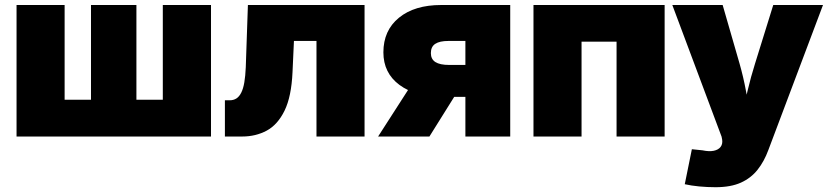

<svg xmlns="http://www.w3.org/2000/svg" viewBox="-20 -556 3375 782"><path d="M47.4 -535.6H243.2V-149.9H350.6V-535.6H535.6V-149.9H643.1V-535.6H839.4V0H47.4Z M896 0V-147.5H915Q931.2 -147.5 942.9 -155Q954.6 -162.6 962.6 -178.7Q970.7 -194.8 975.1 -220.5Q979.5 -246.1 981 -281.7L989.7 -535.6H1464.8V0H1269V-389.2H1177.2L1171.4 -262.2Q1167 -162.6 1138.9 -105.2Q1110.8 -47.9 1066.2 -23.9Q1021.5 0 966.8 0Z M2058.1 0H1875.5V-389.2H1806.2Q1770.5 -389.2 1752.7 -377.4Q1734.9 -365.7 1734.9 -339.8Q1734.9 -314.9 1753.4 -303.2Q1772 -291.5 1809.1 -291.5H1950.7V-161.6H1784.2Q1672.4 -161.6 1606.9 -210.2Q1541.5 -258.8 1541.5 -342.8Q1541.5 -432.1 1605 -483.9Q1668.5 -535.6 1776.9 -535.6H2058.1ZM1729 0H1520L1675.8 -242.2H1880.4Z M2687 -535.6V0H2491.2V-386.2H2348.6V0H2152.8V-535.6Z M2769 194.3 2797.9 51.8 2840.8 56.2Q2868.2 62 2887 58.1Q2905.8 54.2 2914.8 42.5Q2923.8 30.8 2921.4 13.2L2918.9 0.5L2718.3 -535.6H2923.3L2992.2 -296.9Q3007.8 -242.2 3018.1 -186.5Q3028.3 -130.9 3041.5 -67.9H2999Q3011.7 -130.9 3024.9 -186.8Q3038.1 -242.7 3055.2 -296.9L3129.4 -535.6H3332L3109.4 55.2Q3092.3 101.6 3065.4 135.5Q3038.6 169.4 2997.3 188Q2956.1 206.5 2894.5 206.5Q2861.3 206.5 2828.1 203.4Q2794.9 200.2 2769 194.3Z"/></svg>

Font: Inter 20pt Black
Style: Regular
Weight: 900
Version: Version 4.001;git-66647c0bb